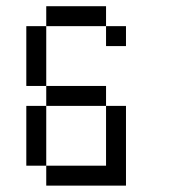

<svg xmlns="http://www.w3.org/2000/svg" viewBox="-20 -582 540 602"><path d="M312.5 -250H375V0H125V-62.5H312.5ZM62.5 -250H125V-62.5H62.5ZM125 -312.5H312.5V-250H125ZM62.5 -500H125V-312.5H62.5ZM125 -562.5H312.5V-500H125ZM312.5 -500H375V-437.5H312.5Z"/></svg>

Font: Pixel Operator Mono
Style: Regular
Weight: 400
Monospace: yes
Designer: Jayvee Enaguas (HarvettFox96)
Version: 2016.04.25